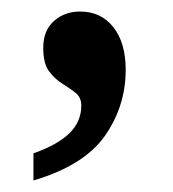

<svg xmlns="http://www.w3.org/2000/svg" viewBox="-20 -159 300 333"><path d="M38 154V107Q80 92 100.5 72Q121 52 121 24Q121 10 111 2Q101 -6 88 -14Q75 -22 65 -35.5Q55 -49 55 -76Q55 -106 73.5 -122.5Q92 -139 119 -139Q155 -139 176.5 -112Q198 -85 198 -38Q198 25 162 76.5Q126 128 38 154Z"/></svg>

Font: Noto Serif Tamil SemiCondensed SemiBold
Style: Regular
Weight: 600
Width: 4
Designer: Indian Type Foundry, Tom Grace, and the Monotype Design Team
Foundry: Monotype Imaging Inc.
Version: Version 2.004; ttfautohint (v1.8.4.7-5d5b)